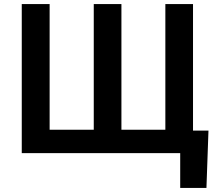

<svg xmlns="http://www.w3.org/2000/svg" viewBox="-20 -750 1077 944"><path d="M866 174V3H87V-730H224V-112H441V-730H577V-112H793V-730H929V-108H1005L995 174Z"/></svg>

Font: Sinter Bold
Style: Regular
Weight: 700
Foundry: Adobe & rsms
Version: Version 1.000